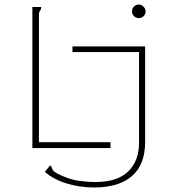

<svg xmlns="http://www.w3.org/2000/svg" viewBox="-20 -654 790 848"><path d="M593 -574Q581 -574 572 -582.5Q563 -591 563 -603Q563 -616 571.5 -625Q580 -634 593 -634Q605 -634 614 -624.5Q623 -615 623 -603Q623 -591 614 -582.5Q605 -574 593 -574ZM123 0V-623H162Q162 -613 157 -607Q152 -601 152 -590V-26H468V0ZM395 174Q333 174 275 156.5Q217 139 178 105L202 76Q208 82 209 87Q210 92 214 98Q218 104 232 112Q246 120 278 132Q305 142 339.5 146Q374 150 400 150Q498 150 546 103.5Q594 57 594 -23V-424H300V-449H621V-27Q621 73 563 123.5Q505 174 395 174Z"/></svg>

Font: Inconsolata ExtraExpanded ExtraLight
Style: Regular
Weight: 200
Width: 8
Monospace: yes
Designer: Raph Levien, Cyreal, Brenton Simpson
Foundry: Raph Levien, Cyreal, Google
Version: Version 3.100; ttfautohint (v1.8.4.7-5d5b)